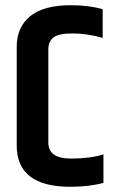

<svg xmlns="http://www.w3.org/2000/svg" viewBox="-20 -710 445 735"><path d="M44 -531Q44 -606 95.5 -648Q147 -690 251 -690Q319 -690 373 -675V-565Q313 -582 258.5 -582Q204 -582 184.5 -566.5Q165 -551 165 -521V-164Q165 -103 252 -103Q325 -103 376 -119V-10Q322 5 249 5Q44 5 44 -153Z"/></svg>

Font: Khand SemiBold
Style: Regular
Weight: 600
Designer: Devanagari: Sanchit Sawaria, Jyotish Sonowal; Latin: Satya Rajpurohit
Foundry: Indian Type Foundry
Version: Version 1.101;PS 1.0;hotconv 1.0.78;makeotf.lib2.5.61930; tt